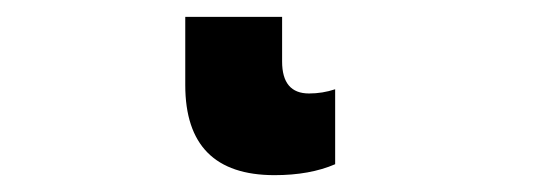

<svg xmlns="http://www.w3.org/2000/svg" viewBox="-20 32 640 228"><path d="M306 240Q348 240 378 227V138Q363 143 347 143Q315 143 315 105V52H200V133Q200 240 306 240Z"/></svg>

Font: Noto Sans Mono Extra
Style: Regular
Weight: 800
Designer: Monotype Design Team
Foundry: Monotype Imaging Inc.
Version: Version 1.900